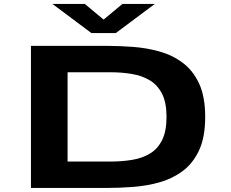

<svg xmlns="http://www.w3.org/2000/svg" viewBox="-20 -926 1140 946"><path d="M132.5 0V-700H507.5Q568.5 -700 635.2 -695Q702 -690 765.2 -672.5Q828.5 -655 879.5 -617.2Q930.5 -579.5 960.8 -514.8Q991 -450 991 -350Q991 -250 960.8 -185.2Q930.5 -120.5 879.5 -82.8Q828.5 -45 765.2 -27.5Q702 -10 635.2 -5Q568.5 0 507.5 0ZM313 -130H523Q581.5 -130 632 -138.5Q682.5 -147 720.2 -170.2Q758 -193.5 779.2 -236.8Q800.5 -280 800.5 -350Q800.5 -420 778.8 -463.2Q757 -506.5 718.8 -529.8Q680.5 -553 630.2 -561.5Q580 -570 523 -570H313ZM238.5 -906.5H398L490.5 -829.5L583 -906.5H742.5L550.5 -763H430.5Z"/></svg>

Font: Trispace Expanded
Style: Bold
Weight: 700
Width: 7
Designer: Tyler Finck
Foundry: Etcetera Type Company
Version: Version 1.210; ttfautohint (v1.8.3)